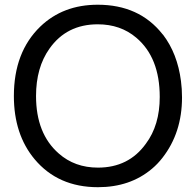

<svg xmlns="http://www.w3.org/2000/svg" viewBox="-20 -761 818 804"><path d="M389.2 -741.2Q563 -741.2 660.2 -618.2L661.1 -617.2L663.1 -615.2Q723.1 -536.1 737.8 -421.9Q742.2 -389.2 742.2 -353Q742.2 -205.1 660.2 -100.1Q640.1 -74.2 616.2 -54.2Q524.9 22.9 390.1 22.9Q223.1 22.9 125 -94.2Q38.1 -198.2 38.1 -358.9Q38.1 -543 148.9 -649.9Q244.1 -741.2 389.2 -741.2ZM389.2 -659.2Q258.8 -659.2 187 -557.1Q130.9 -478 130.9 -358.9Q130.9 -201.2 226.1 -118.2Q293 -59.1 390.1 -59.1Q519 -59.1 590.8 -159.2Q648.9 -236.8 648.9 -355Q648.9 -520 550.8 -603Q484.9 -659.2 389.2 -659.2Z"/></svg>

Font: SolaimanLipi
Style: Normal
Weight: 400
Designer: Solaiman Karim
Foundry: Al Mamun Sumon
Version: Version 2.000